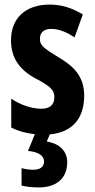

<svg xmlns="http://www.w3.org/2000/svg" viewBox="-20 -577 414 837"><path d="M273 130C273 82 240 49 184 40L197 9C292 0 347 -57 347 -160C347 -244 301 -289 234 -328C167 -369 154 -380 154 -408C154 -435 171 -451 203 -451C239 -451 274 -435 305 -414L341 -514C295 -542 249 -557 196 -557C92 -557 28 -498 28 -402C28 -322 67 -272 135 -235C205 -199 217 -181 217 -153C217 -120 197 -103 161 -103C113 -103 64 -123 29 -147V-21C60 -5 95 4 132 8L102 81C145 85 172 100 172 127C172 150 156 163 124 163C109 163 93 161 74 156V232C94 237 119 240 149 240C228 240 273 199 273 130Z"/></svg>

Font: Noto Sans Myanmar UI ExtraCondensed
Style: Bold
Weight: 700
Width: 2
Designer: Monotype Design Team
Foundry: Monotype Imaging Inc.
Version: Version 2.103